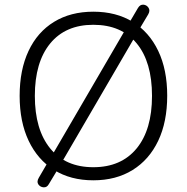

<svg xmlns="http://www.w3.org/2000/svg" viewBox="-20 -763 799 821"><path d="M379 8Q282 8 211.5 -36Q141 -80 102.5 -161Q64 -242 64 -353Q64 -464 102 -545Q140 -626 211 -669.5Q282 -713 379 -713Q477 -713 547.5 -669.5Q618 -626 656.5 -545.5Q695 -465 695 -354Q695 -242 656.5 -161Q618 -80 547 -36Q476 8 379 8ZM379 -48Q498 -48 564 -128Q630 -208 630 -353Q630 -498 564.5 -577.5Q499 -657 379 -657Q260 -657 194.5 -577Q129 -497 129 -353Q129 -209 194.5 -128.5Q260 -48 379 -48ZM189 24Q181 39 166.5 38Q152 37 144 25.5Q136 14 146 -3L185 -70L204 -101L514 -633L530 -661L570 -729Q579 -744 593 -743Q607 -742 615 -730Q623 -718 614 -702L574 -635L556 -604L246 -72L230 -44Z"/></svg>

Font: Nunito Light
Style: Regular
Weight: 300
Designer: Vernon Adams
Foundry: Vernon Adams
Version: Version 3.601; ttfautohint (v1.8.2.53-6de2)